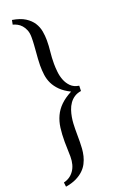

<svg xmlns="http://www.w3.org/2000/svg" viewBox="-177 -778 632 1026"><g transform="rotate(-20 138.5 -265.0)"><path d="M4.9 178.2Q41.5 169.9 63.2 139.4Q85 108.9 85 60.1Q85 39.1 84 17.6Q83 -3.9 83 -24.9Q83 -67.9 87.6 -103.3Q92.3 -138.7 106 -168Q119.6 -197.3 143.8 -220.9Q168 -244.6 207 -265.1Q171.4 -282.7 150.1 -304Q128.9 -325.2 117.4 -348.9Q106 -372.6 102.5 -398.9Q99.1 -425.3 99.1 -453.1Q99.1 -472.2 100.6 -490.5Q102.1 -508.8 103.5 -527.8Q105 -546.9 106.4 -567.1Q107.9 -587.4 107.9 -610.8Q107.9 -634.3 101.1 -651.4Q94.2 -668.5 83.7 -680.2Q73.2 -691.9 60.5 -698.5Q47.9 -705.1 36.1 -708L41 -732.9Q85.9 -725.6 113.3 -708.3Q140.6 -690.9 155.3 -668Q169.9 -645 174.6 -618.7Q179.2 -592.3 179.2 -566.9Q179.2 -534.7 175.5 -502.7Q171.9 -470.7 171.9 -436Q171.9 -415.5 174.6 -389.9Q177.2 -364.3 186.3 -341.3Q195.3 -318.4 212.4 -301.3Q229.5 -284.2 258.8 -279.8L257.8 -250Q234.9 -246.6 218.5 -235.6Q202.1 -224.6 191.2 -208.7Q180.2 -192.9 173.8 -173.8Q167.5 -154.8 164.3 -136Q161.1 -117.2 160.2 -99.9Q159.2 -82.5 159.2 -69.8V2.9Q159.2 21 157.7 41.3Q156.2 61.5 151.4 81.8Q146.5 102.1 136.7 121.3Q127 140.6 110.1 156.7Q93.3 172.9 68.4 185.1Q43.5 197.3 7.8 203.1Z"/></g></svg>

Font: Simonetta
Style: Regular
Weight: 400
Designer: Gayaneh Bagdasaryan
Foundry: BrownFox
Version: Version 1.001